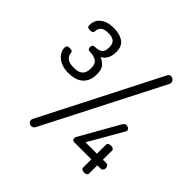

<svg xmlns="http://www.w3.org/2000/svg" viewBox="-202 -940 1138 1138"><g transform="rotate(45 367.0 -371.0)"><path d="M155 -396Q193 -396 211.5 -412Q230 -428 230 -463V-472Q230 -504 209.5 -517.5Q189 -531 155 -531Q145 -531 141 -537Q137 -543 137 -551Q137 -559 141 -565.5Q145 -572 155 -572Q184 -572 201.5 -583.5Q219 -595 219 -630Q219 -660 204 -673.5Q189 -687 157 -687Q118 -687 105 -672.5Q92 -658 92 -642Q92 -632 87 -626.5Q82 -621 68 -621Q51 -621 46.5 -626Q42 -631 42 -645Q42 -657 47 -672Q52 -687 65 -700Q78 -713 100.5 -722Q123 -731 158 -731Q206 -731 237 -710.5Q268 -690 268 -640Q268 -607 255 -584.5Q242 -562 222 -553Q248 -544 264 -524.5Q280 -505 280 -472V-463Q280 -433 270 -411.5Q260 -390 243 -376.5Q226 -363 203.5 -357Q181 -351 155 -351Q123 -351 100 -359.5Q77 -368 62 -381Q47 -394 39.5 -410Q32 -426 32 -441Q32 -454 37.5 -458Q43 -462 56 -462Q71 -462 76.5 -457.5Q82 -453 82 -444Q82 -427 98.5 -411.5Q115 -396 155 -396ZM613 -86H470Q462 -86 457 -91Q452 -96 452 -105Q452 -109 455 -115L595 -362Q604 -377 618 -377Q626 -377 634.5 -371.5Q643 -366 643 -357Q643 -353 641 -349L517 -133H613V-210Q613 -218 620.5 -222Q628 -226 638 -226Q648 -226 655.5 -222Q663 -218 663 -210V-133H693Q701 -133 706 -125.5Q711 -118 711 -109Q711 -100 705.5 -93Q700 -86 693 -86H663V-17Q663 -9 655.5 -4.5Q648 0 638 0Q628 0 620.5 -4.5Q613 -9 613 -17ZM599 -769Q609 -769 618 -761.5Q627 -754 627 -742Q627 -735 624 -729L245 12Q237 27 221 27Q210 27 202.5 19.5Q195 12 195 2Q195 -4 198 -10L579 -757Q582 -764 587.5 -766.5Q593 -769 599 -769Z"/></g></svg>

Font: AkaAcidDosis
Style: Regular
Weight: 400
Designer: Edgar Tolentino, Pablo Impallari, Igino Marini, Aka-Acid
Foundry: Edgar Tolentino, Pablo Impallari, Igino Marini, Cyberella
Version: Version 1.007